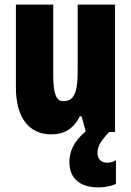

<svg xmlns="http://www.w3.org/2000/svg" viewBox="-20 -573 569 833"><path d="M403 93C403 65 412 44 453 0H479V-553H317V-280C317 -191 312 -134 254 -134C222 -134 211 -172 211 -246V-553H49V-193C49 -64 105 10 202 10C261 10 300 -16 326 -68H334L352 -3C298 41 281 88 281 129C281 198 323 240 408 240C441 240 467 232 483 225V122C473 128 462 133 444 133C418 133 403 115 403 93Z"/></svg>

Font: Noto Sans Hebrew ExtraCondensed Black
Style: Regular
Weight: 900
Width: 2
Designer: Monotype Design Team
Foundry: Monotype Imaging Inc.
Version: Version 2.004